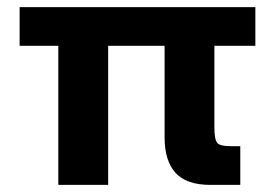

<svg xmlns="http://www.w3.org/2000/svg" viewBox="-20 -520 773 540"><path d="M571.8 0Q504.4 0 473.6 -33.9Q442.9 -67.9 442.9 -133.8V-391.1H284.2V0H144V-391.1H35.2V-500H698.2V-391.1H583V-161.1Q583 -127.4 591.1 -118.2Q599.1 -108.9 627 -108.9H655.8V0Z"/></svg>

Font: TASA Orbiter Text
Style: Bold
Weight: 700
Designer: Weizhong Zhang
Version: Version 1.000;Glyphs 3.1.2 (3151)